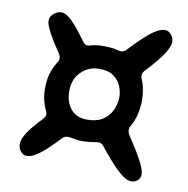

<svg xmlns="http://www.w3.org/2000/svg" viewBox="-65 -675 641 655"><g transform="rotate(10 255.5 -347.0)"><path d="M169.5 -350Q169.5 -312 189.2 -288Q209 -264 245.5 -264Q281 -264 302 -278.8Q323 -293.5 332.2 -315.5Q341.5 -337.5 341.5 -359Q341.5 -376.5 334 -395.8Q326.5 -415 308.2 -428.5Q290 -442 257.5 -442Q221.5 -442 195.5 -416.8Q169.5 -391.5 169.5 -350ZM242.5 -189Q232 -189 222 -190.5Q212 -192 201.5 -194Q193.5 -195.5 186.5 -194.2Q179.5 -193 172.5 -186Q135.5 -146 110.8 -127.2Q86 -108.5 70.5 -106.5Q55 -104.5 45.5 -115Q35.5 -126 34.5 -141Q33.5 -156 48.2 -180Q63 -204 99.5 -242Q110.5 -254.5 103.5 -269Q96 -283.5 91.2 -302.5Q86.5 -321.5 86.5 -343Q86.5 -373 92.8 -394.8Q99 -416.5 112.5 -438Q118 -447 117.8 -454.5Q117.5 -462 111.5 -471Q81 -516 68.8 -540.8Q56.5 -565.5 58.5 -578.5Q60.5 -591.5 73.5 -601Q87.5 -611 101.8 -609Q116 -607 135.5 -587.5Q155 -568 185.5 -526Q191.5 -517 198 -514.5Q204.5 -512 212.5 -515Q232 -521 258.5 -521Q273 -521 286.2 -519.5Q299.5 -518 310.5 -515Q326 -510.5 336.5 -521Q398 -587 428.2 -603Q458.5 -619 473.5 -604Q485.5 -593 486.5 -577.5Q487.5 -562 470.8 -535.2Q454 -508.5 412.5 -464Q405 -456.5 403.5 -449Q402 -441.5 406.5 -431Q413.5 -414 416.5 -395.8Q419.5 -377.5 419.5 -361Q419.5 -338 414 -313.5Q408.5 -289 395.5 -267Q387.5 -252.5 399.5 -234Q432.5 -184.5 447.2 -156Q462 -127.5 462 -112.5Q462 -97.5 450.5 -89Q438 -80 422 -84Q406 -88 380.8 -111.8Q355.5 -135.5 315.5 -186Q306 -197 292.5 -194Q281.5 -192 268.8 -190.5Q256 -189 242.5 -189Z"/></g></svg>

Font: Kablammo
Style: Regular
Weight: 400
Designer: Travis Kochel, Lizy Gershenzon, Daria Petrova, Ethan Cohen
Foundry: Vectro Type Foundry
Version: Version 1.002